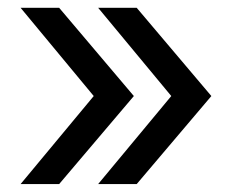

<svg xmlns="http://www.w3.org/2000/svg" viewBox="-20 -541 602 491"><path d="M32.7 -70.3 219.7 -295.4 32.7 -521H131.3L322.3 -295.4L131.3 -70.3ZM231 -70.3 418 -295.4 231 -521H329.6L520.5 -295.4L329.6 -70.3Z"/></svg>

Font: Inter 20pt
Style: Regular
Weight: 400
Version: Version 4.001;git-66647c0bb